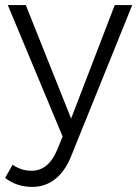

<svg xmlns="http://www.w3.org/2000/svg" viewBox="-28 -544 544 761"><path d="M253.9 75.2Q230 134.8 190.7 165.8Q151.4 196.8 100.1 196.8Q38.1 196.8 -7.8 161.1L22 108.9Q56.2 132.8 97.2 132.8Q163.6 132.8 198.2 50.8L220.2 -2.9L2.9 -523.9H74.2L253.9 -74.2L426.8 -523.9H496.1Z"/></svg>

Font: Montserrat arm Light
Style: Regular
Weight: 300
Designer: Julieta Ulanovsky
Foundry: Julieta Ulanovsky
Version: Version 6.000;PS 006.000;hotconv 1.0.88;makeotf.lib2.5.64775